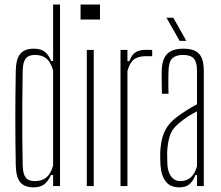

<svg xmlns="http://www.w3.org/2000/svg" viewBox="-20 -820 975 846"><path d="M128 5.5Q87.5 5.5 69 -17.2Q50.5 -40 49.5 -92Q48.5 -143 48 -193Q47.5 -243 47.5 -293.5Q47.5 -344 48 -397.2Q48.5 -450.5 49.5 -508Q50.5 -560.5 69.5 -583Q88.5 -605.5 129 -605.5Q158.5 -605.5 176 -592.8Q193.5 -580 205.5 -551.5H214V-800H244.5V0H214V-48.5H204.5Q193 -22 175.2 -8.2Q157.5 5.5 128 5.5ZM133 -22Q165 -22 184.2 -38Q203.5 -54 214 -90.5V-509.5Q203.5 -546.5 184.5 -562.2Q165.5 -578 134 -578Q106 -578 93.5 -562.2Q81 -546.5 80 -509Q78.5 -430 78.2 -360.2Q78 -290.5 78.2 -224.8Q78.5 -159 80 -91Q81 -54 93 -38Q105 -22 133 -22Z M335 -734V-800H420.5V-734ZM362.5 0V-600H393V0Z M511 0V-600H541.5V-550.5H550Q560 -578.5 577.2 -589.5Q594.5 -600.5 624 -600.5Q630.5 -600.5 637.5 -600.2Q644.5 -600 650.5 -600V-572.5H624Q588.5 -572.5 569.8 -557.8Q551 -543 541.5 -506.5V0Z M770 5.5Q729.5 5.5 709.8 -21Q690 -47.5 687 -94Q686.5 -108.5 686 -121.5Q685.5 -134.5 686 -148Q687.5 -180.5 694.2 -208.8Q701 -237 717.2 -261.5Q733.5 -286 764 -308Q782.5 -321.5 804.2 -335.2Q826 -349 848 -360.5V-509Q848 -546 834 -562Q820 -578 786 -578Q756.5 -578 740.2 -563.8Q724 -549.5 722.5 -509Q722 -495.5 721.8 -478.2Q721.5 -461 721.8 -442.5Q722 -424 722.5 -407H693.5Q693 -432 692.5 -459.2Q692 -486.5 692.5 -508Q693.5 -542.5 703.8 -564Q714 -585.5 734.8 -595.5Q755.5 -605.5 788 -605.5Q821.5 -605.5 841.2 -595Q861 -584.5 869.5 -562.8Q878 -541 878 -506V0H848V-48.5H840.5Q832.5 -24.5 816.2 -9.5Q800 5.5 770 5.5ZM774.5 -22Q802.5 -22 820.5 -38.2Q838.5 -54.5 848 -87V-329.5Q831 -321 812.5 -309.5Q794 -298 767 -276Q737 -251 727.5 -218.8Q718 -186.5 716.5 -148Q716.5 -139.5 716.8 -124.8Q717 -110 717.5 -95Q720 -60 735.2 -41Q750.5 -22 774.5 -22ZM771.5 -640 713.5 -742H743.5L801 -640Z"/></svg>

Font: Big Shoulders Display ExtraLight
Style: Regular
Weight: 250
Designer: Patric King
Foundry: XO Type Co
Version: Version 2.002